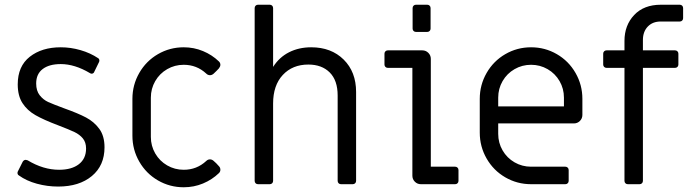

<svg xmlns="http://www.w3.org/2000/svg" viewBox="-20 -779 2939 812"><path d="M60 -37Q56 -39 54.5 -43.5Q53 -48 55 -53L76 -95Q81 -103 89 -103Q91 -103 97 -101Q163 -61 230 -61Q283 -61 313.5 -84.5Q344 -108 344 -151Q344 -177 330.5 -193.5Q317 -210 295 -220.5Q273 -231 226 -249Q165 -272 130 -292Q95 -312 75 -343Q55 -374 55 -422Q55 -499 106 -539Q157 -579 237 -579Q279 -579 320.5 -567Q362 -555 395 -533Q399 -531 400 -526Q401 -521 399 -517L379 -476Q377 -470 371.5 -468Q366 -466 360 -470Q296 -508 237 -508Q188 -508 160.5 -487Q133 -466 133 -426Q133 -395 148 -376Q163 -357 184 -347.5Q205 -338 251 -321Q310 -300 344 -282Q378 -264 400 -234Q422 -204 422 -156Q422 -79 368.5 -34.5Q315 10 226 10Q180 10 136 -2Q92 -14 60 -37Z M540 -205V-361Q540 -420 569 -470.5Q598 -521 648 -550Q698 -579 757 -579Q800 -579 838.5 -563Q877 -547 906 -519Q912 -513 912 -505Q912 -498 906 -490Q896 -479 883 -467Q876 -461 868 -461Q859 -461 852 -468Q812 -505 757 -505Q719 -505 687 -486.5Q655 -468 636.5 -436Q618 -404 618 -366V-200Q618 -162 636.5 -130Q655 -98 687 -79.5Q719 -61 757 -61Q812 -61 852 -98Q859 -105 868 -105Q876 -105 883 -99Q895 -89 906 -76Q912 -70 912 -61Q912 -53 906 -47Q877 -19 838.5 -3Q800 13 757 13Q698 13 648 -16Q598 -45 569 -95.5Q540 -146 540 -205Z M1057 -14V-745Q1057 -751 1061 -755Q1065 -759 1071 -759H1121Q1127 -759 1131 -755Q1135 -751 1135 -745V-496Q1161 -537 1202.5 -558Q1244 -579 1296 -579Q1381 -579 1433.5 -527Q1486 -475 1486 -390V-14Q1486 -8 1482 -4Q1478 0 1472 0H1422Q1416 0 1412 -4Q1408 -8 1408 -14V-375Q1408 -439 1374.5 -472.5Q1341 -506 1284 -506Q1217 -506 1176 -462Q1135 -418 1135 -341V-14Q1135 -8 1131 -4Q1127 0 1121 0H1071Q1065 0 1061 -4Q1057 -8 1057 -14Z M1725 -658V-745Q1725 -751 1729 -755Q1733 -759 1739 -759H1787Q1793 -759 1797 -755Q1801 -751 1801 -745V-658Q1801 -652 1797 -648Q1793 -644 1787 -644H1739Q1733 -644 1729 -648Q1725 -652 1725 -658ZM1724 -36V-492H1620Q1614 -492 1610 -496Q1606 -500 1606 -506V-552Q1606 -558 1610 -562Q1614 -566 1620 -566H1766Q1781 -566 1791.5 -555.5Q1802 -545 1802 -530V-74H1905Q1911 -74 1915 -70Q1919 -66 1919 -60V-14Q1919 -8 1915 -4Q1911 0 1905 0H1760Q1745 0 1734.5 -10.5Q1724 -21 1724 -36Z M2009 -218V-361Q2009 -420 2038 -470.5Q2067 -521 2117 -550Q2167 -579 2226 -579Q2285 -579 2335 -550Q2385 -521 2414 -470.5Q2443 -420 2443 -361V-293Q2443 -278 2432.5 -267.5Q2422 -257 2407 -257H2087V-213Q2087 -175 2105.5 -143Q2124 -111 2156 -92.5Q2188 -74 2226 -74H2371Q2377 -74 2381 -70Q2385 -66 2385 -60V-14Q2385 -8 2381 -4Q2377 0 2371 0H2226Q2167 0 2117 -29Q2067 -58 2038 -108.5Q2009 -159 2009 -218ZM2365 -329V-366Q2365 -404 2346.5 -436Q2328 -468 2296 -486.5Q2264 -505 2226 -505Q2188 -505 2156 -486.5Q2124 -468 2105.5 -436Q2087 -404 2087 -366V-329Z M2621 -14V-492H2545Q2539 -492 2535 -496Q2531 -500 2531 -506V-552Q2531 -558 2535 -562Q2539 -566 2545 -566H2621V-606Q2621 -672 2662 -715.5Q2703 -759 2775 -759H2855Q2861 -759 2865 -755Q2869 -751 2869 -745V-702Q2869 -696 2865 -692Q2861 -688 2855 -688H2774Q2740 -688 2719.5 -666.5Q2699 -645 2699 -610V-566H2835Q2841 -566 2845 -562Q2849 -558 2849 -552V-506Q2849 -500 2845 -496Q2841 -492 2835 -492H2699V-14Q2699 -8 2695 -4Q2691 0 2685 0H2635Q2629 0 2625 -4Q2621 -8 2621 -14Z"/></svg>

Font: Miriam Libre
Style: Regular
Weight: 400
Designer: Michal Sahar
Foundry: Hagilda
Version: Version 1.001